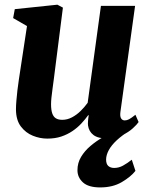

<svg xmlns="http://www.w3.org/2000/svg" viewBox="-20 -580 640 818"><path d="M181.5 10.5Q150 10.5 119.8 -1.8Q89.5 -14 69 -41Q48.5 -68 48 -113Q48 -130 49.8 -151Q51.5 -172 54.2 -195.2Q57 -218.5 60.5 -242Q64 -265.5 67.5 -288L95 -469L36 -503L43 -541L224.5 -560L248 -547.5L215 -288Q212.5 -266.5 209.5 -244.5Q206.5 -222.5 203.8 -202Q201 -181.5 199.2 -164.5Q197.5 -147.5 197.5 -136Q197.5 -112 202.5 -97.2Q207.5 -82.5 218 -76Q228.5 -69.5 245.5 -69.5Q266.5 -69.5 286.5 -80Q306.5 -90.5 323.5 -107.2Q340.5 -124 353.5 -142L410 -555H555.5L493 -103Q490.5 -84 496 -75.5Q501.5 -67 511.5 -67Q520.5 -67 530 -72Q539.5 -77 557 -91L570.5 -60Q564 -50 546 -33.5Q528 -17 500 -3.5Q472 10 436 10Q397.5 10 378 -5Q358.5 -20 355 -45.5Q354.5 -48.5 354.5 -53.5Q354.5 -58.5 355 -64.5Q355.5 -70.5 356.2 -76.8Q357 -83 358 -88.5L356 -89.5Q343 -71.5 326.5 -53.8Q310 -36 288.5 -21.5Q267 -7 240.8 1.8Q214.5 10.5 181.5 10.5ZM407 218.5Q357 218.5 333.5 197.2Q310 176 310 145Q310 114 325.5 88.2Q341 62.5 365.5 41.8Q390 21 418.8 4.5Q447.5 -12 473.5 -25L498 -35L532.5 -23.5Q499.5 -3 477.2 17.8Q455 38.5 443.8 59Q432.5 79.5 432 99Q432 119 441.5 127.2Q451 135.5 466.5 135.5Q486 135.5 503.8 125.8Q521.5 116 541.5 100.5L557 148Q537.5 173 499 195.8Q460.5 218.5 407 218.5Z"/></svg>

Font: Merriweather 36pt ExtraBold
Style: Italic
Weight: 800
Italic angle: -7.8°
Version: Version 2.101